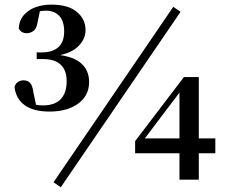

<svg xmlns="http://www.w3.org/2000/svg" viewBox="-20 -771 972 824"><path d="M192.9 -292.2Q123.4 -292.2 85.6 -319.8Q47.8 -347.4 42.2 -398.7Q47.6 -413.6 57.9 -420Q68.2 -426.3 80.1 -426.3Q97.7 -426.3 108.6 -415.7Q119.5 -405.2 123.5 -373.9L137.1 -310.4L106.3 -331.5Q121.1 -324.5 134 -321.6Q146.8 -318.6 163.9 -318.6Q214.7 -318.6 240.4 -345.3Q266.1 -371.9 266.1 -423.5Q266.1 -468.9 240.7 -493.2Q215.4 -517.5 164.5 -517.5H137.4V-546.2H161.5Q204.5 -546.2 230 -568.1Q255.4 -590 255.4 -636.7Q255.4 -680.1 234.4 -702.7Q213.4 -725.2 176.7 -725.2Q163.6 -725.2 148.7 -722.6Q133.8 -720 115.6 -713.4L153 -731.5L140.2 -670.5Q136.2 -647.1 123.1 -637.8Q109.9 -628.5 94.3 -628.5Q71.6 -628.5 60.3 -648.2Q62.6 -684 82.7 -706.8Q102.8 -729.6 133.7 -740.4Q164.6 -751.2 199.7 -751.2Q272.5 -751.2 309.8 -720.1Q347.1 -688.9 347.1 -641.4Q347.1 -601.3 312.6 -569.2Q278 -537.1 202.3 -528.9L200.8 -538.4Q286.3 -533.2 324.3 -502.6Q362.4 -472 362.4 -418.8Q362.4 -360.6 315.6 -326.4Q268.8 -292.2 192.9 -292.2ZM750.2 0V-137.1V-157.4V-381.8H740.5L782 -415.2L684.8 -287.3L588.1 -159.1L594.3 -191.6V-176.9H904.1V-113.3H559.9V-165.3L769.3 -440.2H833.2V0ZM240.9 32.6 209.6 11.2 723.7 -741.7 755 -720.3Z"/></svg>

Font: Noto Serif JP
Style: Regular
Weight: 200
Designer: Ryoko NISHIZUKA 西塚涼子 (kana & ideographs); Frank Grießhammer (Latin, Greek & Cyrillic); Wenlong ZHANG 张文龙 (bopomofo); San
Foundry: Adobe
Version: Version 2.001;hotconv 1.1.0;makeotfexe 2.6.0